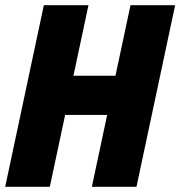

<svg xmlns="http://www.w3.org/2000/svg" viewBox="-28 -720 695 740"><path d="M-8 0 141 -700H313L255 -428H417L475 -700H647L498 0H326L385 -277H223L164 0Z"/></svg>

Font: Red Hat Mono
Style: Italic
Weight: 300
Italic angle: -12°
Monospace: yes
Designer: Pentagram, MCKL
Foundry: Pentagram, MCKL
Version: Version 1.023